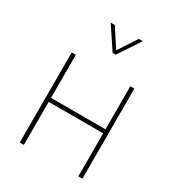

<svg xmlns="http://www.w3.org/2000/svg" viewBox="-215 -1066 1105 1200"><g transform="rotate(30 337.0 -466.5)"><path d="M534.2 -649.9H563.5V0H534.2V-310.5H141.1V0H111.3V-649.9H141.1V-339.4H534.2ZM229 -933.1H258.8L345.2 -800.3L432.1 -933.1H460.9L356.4 -775.4H334Z"/></g></svg>

Font: Estedad-FD Thin
Style: Regular
Weight: 100
Designer: Amin Abedi
Version: Version 7.3